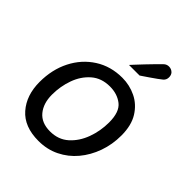

<svg xmlns="http://www.w3.org/2000/svg" viewBox="-202 -823 952 952"><g transform="rotate(45 273.5 -347.5)"><path d="M230 12Q130 12 78.5 -47Q27 -106 27 -199Q27 -286 62 -355Q97 -424 159.5 -464Q222 -504 303 -504Q354 -504 399.5 -482Q445 -460 473.5 -414.5Q502 -369 502 -298Q502 -235 482 -179Q462 -123 426 -80Q390 -37 340 -12.5Q290 12 230 12ZM237 -62Q295 -62 334 -97Q373 -132 393 -186.5Q413 -241 413 -301Q413 -374 377.5 -402Q342 -430 290 -430Q231 -430 192 -396Q153 -362 134 -309Q115 -256 115 -198Q115 -137 146 -99.5Q177 -62 237 -62ZM281 -572Q281 -572 296.5 -589Q312 -606 334 -629Q356 -652 375.5 -672Q395 -692 402 -698Q413 -707 427 -707Q444 -707 456 -695Q465 -685 465 -669Q465 -652 453 -641Q446 -635 430 -623.5Q414 -612 396.5 -600Q379 -588 367 -580Q355 -572 355 -572Z"/></g></svg>

Font: Atkinson Hyperlegible
Style: Italic
Weight: 400
Italic angle: -12°
Designer: Elliott Scott, Megan Eiswerth, Linus Boman, Theodore Petrosky
Foundry: Braille Institute
Version: Version 1.006; ttfautohint (v1.8.3)